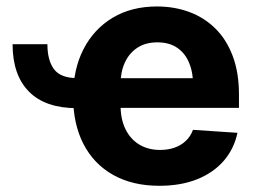

<svg xmlns="http://www.w3.org/2000/svg" viewBox="-20 -573 807 603"><path d="M221.9 -233.3Q122.1 -233.3 70.8 -285.4Q19.5 -337.6 19.5 -434.2H128.9Q128.9 -383.1 149.8 -355.5Q170.7 -327.8 221.9 -327.8ZM480.3 10.5Q396.4 10.5 335.5 -23.6Q274.6 -57.7 242.1 -120.8Q209.6 -183.9 209.6 -270.3Q209.6 -354.6 242 -418.1Q274.5 -481.6 333.7 -517.2Q392.9 -552.7 473 -552.7Q527.2 -552.7 574.1 -535.5Q620.9 -518.3 656.1 -483.7Q691.2 -449.2 710.8 -397.3Q730.5 -345.3 730.5 -275.6V-234.2H269.7V-327.5H657.2L586.7 -303.1Q586.7 -344.9 574 -375.5Q561.3 -406.2 536.3 -423.1Q511.3 -440 474.2 -440Q437.1 -440 411.3 -423Q385.5 -406 372.1 -376.5Q358.6 -347.1 358.6 -309V-243Q358.6 -198.8 374.1 -167.3Q389.6 -135.7 417.6 -118.9Q445.6 -102.1 482.6 -102.1Q507.7 -102.1 528.3 -109.3Q548.8 -116.5 563.7 -130.7Q578.5 -144.8 586.1 -165.2L725.8 -155.9Q715.1 -105.5 682.8 -68Q650.4 -30.6 599.1 -10Q547.8 10.5 480.3 10.5Z"/></svg>

Font: GitLab Sans
Style: Regular
Weight: 400
Designer: Rasmus Andersson
Foundry: Modifications by GitLab B.V., manufactured by rsms
Version: Version 4.000;git-c8fb6b7